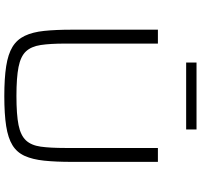

<svg xmlns="http://www.w3.org/2000/svg" viewBox="-40 -862 911 870"><g transform="rotate(90 415.0 -427.5)"><path d="M416 8Q335 8 280.5 -0.5Q226 -9 193 -29Q160 -49 143 -84.5Q126 -120 120.5 -172.5Q115 -225 115 -299V-688H178V-268Q178 -200 184.5 -157Q191 -114 213.5 -90Q236 -66 284 -56.5Q332 -47 415 -47Q500 -47 547 -56.5Q594 -66 616.5 -90Q639 -114 645 -157Q651 -200 651 -268V-688H714V-299Q714 -225 708.5 -172.5Q703 -120 687 -84.5Q671 -49 638.5 -29Q606 -9 552 -0.5Q498 8 416 8ZM264 -816V-863H567V-816Z"/></g></svg>

Font: Saira Expanded Light
Style: Regular
Weight: 300
Width: 7
Designer: Hector Gatti with collaboration of the Omnibus-Type team
Foundry: Omnibus-Type
Version: Version 1.101